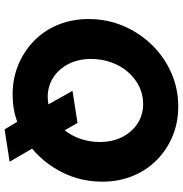

<svg xmlns="http://www.w3.org/2000/svg" viewBox="0 -751 797 837"><g transform="rotate(90 398.5 -332.5)"><path d="M544 46 511 -9Q483 1 453.5 6Q424 11 392 11Q322 11 262 -14Q202 -39 157 -83.5Q112 -128 87.5 -188.5Q63 -249 63 -320Q63 -401 93 -471.5Q123 -542 175.5 -596Q228 -650 297 -680.5Q366 -711 444 -711Q515 -711 574.5 -686Q634 -661 678.5 -616.5Q723 -572 747.5 -511.5Q772 -451 772 -380Q772 -287 732.5 -207.5Q693 -128 628 -74L685 24ZM403 -142Q411 -142 419.5 -143Q428 -144 435 -145L376 -250L516 -272L548 -216Q572 -246 585.5 -285.5Q599 -325 599 -369Q599 -424 577.5 -466.5Q556 -509 518.5 -533.5Q481 -558 433 -558Q392 -558 356.5 -540.5Q321 -523 294 -492Q267 -461 252 -419.5Q237 -378 237 -331Q237 -276 258.5 -233.5Q280 -191 317.5 -166.5Q355 -142 403 -142Z"/></g></svg>

Font: Red Hat Text VF
Style: Italic
Weight: 300
Italic angle: -12°
Designer: Pentagram, MCKL
Foundry: Pentagram, MCKL
Version: Version 1.023